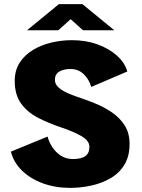

<svg xmlns="http://www.w3.org/2000/svg" viewBox="-20 -901 690 932"><path d="M320 11Q248.5 11 188.2 -11Q128 -33 87 -72.8Q46 -112.5 33 -165L211 -238Q217.5 -212.5 233.5 -187.5Q249.5 -162.5 274.8 -145.8Q300 -129 334 -129Q374 -129 394 -143Q414 -157 414 -188.5Q414 -218 374.8 -240.5Q335.5 -263 275.5 -283Q214 -303.5 163 -330.2Q112 -357 81.8 -399.2Q51.5 -441.5 51.5 -508Q51.5 -560 75.8 -597.2Q100 -634.5 140.5 -658.8Q181 -683 230 -694.5Q279 -706 329 -706Q397 -706 453.5 -685.5Q510 -665 548 -630.8Q586 -596.5 598 -554L423 -479Q412 -516.5 386.2 -541.2Q360.5 -566 321.5 -566Q289 -566 267.8 -553.5Q246.5 -541 246.5 -513.5Q246.5 -488 274.2 -468.2Q302 -448.5 355 -431Q394.5 -418 438.8 -400.2Q483 -382.5 521.8 -356.5Q560.5 -330.5 584.8 -293Q609 -255.5 609 -202Q609 -141.5 583.2 -100.2Q557.5 -59 514.8 -34.8Q472 -10.5 421.2 0.2Q370.5 11 320 11ZM111 -754 266 -881H380L535 -754H383L323 -808L263 -754Z"/></svg>

Font: Trispace ExtraBold
Style: Regular
Weight: 800
Designer: Tyler Finck
Foundry: Etcetera Type Company
Version: Version 1.210; ttfautohint (v1.8.3)